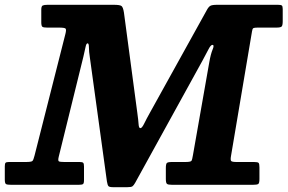

<svg xmlns="http://www.w3.org/2000/svg" viewBox="-75 -770 1198 800"><path d="M769 -518 488 -8Q482 2.5 477 6.2Q472 10 454.5 10H398Q380.5 10 376.8 5.5Q373 1 370.5 -14L299.5 -530Q295.5 -555.5 295.5 -572.5Q295.5 -589.5 290 -589.5Q284.5 -589.5 281.5 -574.2Q278.5 -559 272.5 -534L169.5 -116Q166 -101 170 -98Q174 -95 193 -95H257Q268.5 -95 271.8 -91.5Q275 -88 275 -76V-19.5Q275 -6 270.8 -3Q266.5 0 253 0H-29Q-45 0 -50 -3Q-55 -6 -55 -22V-76.5Q-55 -88 -52 -91.5Q-49 -95 -38 -95H32Q55.5 -95 60 -99.2Q64.5 -103.5 69 -122L197.5 -628.5Q202 -646 198.5 -650.5Q195 -655 171.5 -655H121.5Q106 -655 101.5 -658.5Q97 -662 97 -677.5V-729.5Q97 -744.5 103.2 -747.2Q109.5 -750 123.5 -750H399Q424.5 -750 431.2 -745Q438 -740 441.5 -717L497 -301Q501.5 -268.5 502.5 -252.2Q503.5 -236 510 -236Q516.5 -236 526 -255.5Q535.5 -275 549.5 -300L787 -728.5Q794 -741.5 801.5 -745.8Q809 -750 830 -750H1083Q1095 -750 1099 -747.2Q1103 -744.5 1103 -732.5V-682Q1103 -664 1098.5 -659.5Q1094 -655 1076 -655H998.5Q985 -655 980.8 -652.8Q976.5 -650.5 975 -639L887.5 -120Q884.5 -103.5 888.2 -99.2Q892 -95 911 -95H984Q999 -95 1002.5 -91.2Q1006 -87.5 1006 -72.5V-24Q1006 -6.5 1000.8 -3.2Q995.5 0 979 0H641.5Q625.5 0 620.8 -3.8Q616 -7.5 616 -24.5V-69.5Q616 -86.5 620.2 -90.8Q624.5 -95 641.5 -95H697Q719.5 -95 722.8 -100Q726 -105 729 -124L797 -510.5Q803 -545 811 -564Q819 -583 810 -583Q803 -583 793.5 -564.2Q784 -545.5 769 -518Z"/></svg>

Font: Besley*
Style: Bold Italic
Weight: 700
Italic angle: -13°
Designer: Owen Earl
Foundry: indestructible type*
Version: Version 2.000; ttfautohint (v1.8.3)